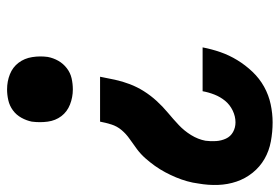

<svg xmlns="http://www.w3.org/2000/svg" viewBox="-147 -434 791 543"><g transform="rotate(-90 248.5 -162.5)"><path d="M174 213Q147 213 120 208Q93 203 70.5 190Q48 177 31.5 156.5Q15 136 6.5 111Q-2 86 -3 58.5Q-4 31 1 3Q3 -13 7.5 -29Q12 -45 18.5 -60.5Q25 -76 33 -91Q41 -106 51 -120Q61 -134 72.5 -147Q84 -160 98 -170.5Q112 -181 126.5 -191Q141 -201 152 -214Q163 -227 168 -243Q173 -259 176 -275H303Q299 -254 294.5 -233Q290 -212 282 -191Q274 -170 262 -151Q250 -132 234.5 -115Q219 -98 201 -83Q183 -68 166.5 -52.5Q150 -37 138 -17.5Q126 2 122 23Q120 38 121 53Q122 68 128 81Q134 94 146.5 101Q159 108 174 108Q191 108 207.5 100Q224 92 235 78.5Q246 65 252.5 48.5Q259 32 262 15H386Q381 41 372.5 65.5Q364 90 350 113Q336 136 317 156Q298 176 274.5 189Q251 202 225 207.5Q199 213 174 213ZM267 -352Q245 -352 224.5 -360Q204 -368 191.5 -384.5Q179 -401 176 -423Q173 -445 176 -468Q179 -483 187 -497.5Q195 -512 208 -521.5Q221 -531 236.5 -534.5Q252 -538 267 -538Q290 -538 310 -530Q330 -522 342.5 -505.5Q355 -489 358.5 -467Q362 -445 359 -423Q356 -407 348 -393Q340 -379 327 -369Q314 -359 298.5 -355.5Q283 -352 267 -352Z"/></g></svg>

Font: Iosevka Curly XBdObl
Style: Regular
Weight: 800
Italic angle: -9°
Monospace: yes
Designer: Belleve Invis
Foundry: Belleve Invis
Version: Version 11.1.0; ttfautohint (v1.8.3)